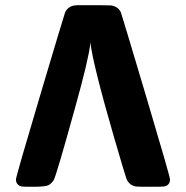

<svg xmlns="http://www.w3.org/2000/svg" viewBox="-20 -714 712 734"><path d="M263 -693 274 -694Q286 -694 303 -694Q320 -694 335 -694Q350 -694 367 -694Q384 -694 395 -693.5Q406 -693 407 -693Q432 -688 442 -667Q445 -660 537.5 -349.5Q630 -39 630 -28Q630 -14 621 -7Q615 -2 606.5 -1Q598 0 555 0Q502 0 499 -1Q475 -6 465 -27Q461 -34 416 -189Q335 -468 325 -555V-546Q319 -488 267 -302Q197 -49 186 -27Q184 -22 177 -15Q170 -8 165 -6Q154 0 106 0Q70 0 63 -1Q56 -2 50 -7Q41 -14 41 -28Q41 -39 133.5 -349.5Q226 -660 229 -667Q239 -688 263 -693Z"/></svg>

Font: MathJax_SansSerif
Style: Bold
Weight: 700
Version: Version 1.1